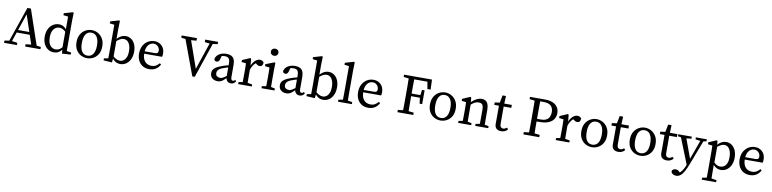

<svg xmlns="http://www.w3.org/2000/svg" viewBox="-6 -1931 13559 3372"><g transform="rotate(10 6773.5 -245.0)"><path d="M5.2 0V-40.8L105.4 -55.8H125.2L234.4 -40.8V0ZM70.8 0 302.4 -674.1H364.9L594.6 0H497.2L297.9 -595.5L321.7 -598.3L118.5 0ZM169.9 -217.4 186 -264.1H456L472.3 -217.4ZM381.3 0V-40.7L506.6 -55.7H529.2L653.5 -40.7V0Z M778.8 -235.2Q778.8 -169.9 797 -127.2Q815.2 -84.5 846.7 -64.1Q878.3 -43.7 917.7 -43.7Q955.6 -43.7 985.4 -62.5Q1015.3 -81.3 1048.7 -124.9L1057.8 -98.5Q1029.3 -45.9 990.8 -16.4Q952.2 13.1 892.8 13.1Q832 13.1 786.1 -18.3Q740.1 -49.6 714.6 -105.2Q689 -160.7 689 -233.2Q689 -309.6 716.7 -366.7Q744.5 -423.7 793.1 -455.7Q841.7 -487.7 902.4 -487.7Q932.2 -487.7 958.5 -478.3Q984.7 -468.9 1010.1 -446.4Q1035.5 -424 1061.4 -384.6L1051.4 -359Q1009.2 -400.6 977.6 -415.8Q946.1 -431 916.9 -431Q880.3 -431 848.8 -410.6Q817.2 -390.1 798 -346.9Q778.8 -303.7 778.8 -235.2ZM1095.2 -52.2 1195.3 -35.7V0L1039.8 10.1L1029.7 -91.2V-386.4L1032.8 -399.3V-648.8L947.8 -658.8V-694.2L1104.1 -739.2L1118.2 -731.1L1114.2 -589.2V0Z M1485.5 13.1Q1427.3 13.1 1374.5 -14.7Q1321.8 -42.5 1288.9 -97.7Q1256 -152.9 1256 -235.5Q1256 -318.2 1289.1 -374.2Q1322.1 -430.3 1374.9 -459Q1427.7 -487.7 1485.5 -487.7Q1543.3 -487.7 1595.6 -459Q1647.9 -430.3 1681.5 -374.3Q1715 -318.2 1715 -235.5Q1715 -152.8 1681.6 -97.6Q1648.2 -42.4 1596 -14.6Q1543.7 13.1 1485.5 13.1ZM1485.5 -32.3Q1549.2 -32.3 1584.8 -83.6Q1620.5 -135 1620.5 -235.4Q1620.5 -336.7 1584.8 -389.5Q1549.2 -442.2 1485.5 -442.2Q1419.9 -442.2 1385.2 -389.5Q1350.5 -336.7 1350.5 -235.4Q1350.5 -135 1385.2 -83.6Q1419.9 -32.3 1485.5 -32.3Z M1779.9 0V-35.6L1887.1 -55.6L1853.6 0Q1854.6 -23 1855.1 -60.5Q1855.6 -98 1856.1 -138.5Q1856.6 -179 1856.6 -210V-648.9L1774.8 -658.8V-694.2L1928 -739.2L1942.1 -731.1L1938.1 -589.2V-399.5L1941.1 -386.5V-78.6L1930.3 10.2ZM2060 -43.6Q2095.7 -43.6 2125.7 -64.4Q2155.8 -85.3 2174 -127.6Q2192.1 -169.9 2192.1 -233.6Q2192.1 -298.2 2175.9 -341.9Q2159.6 -385.5 2131 -408.2Q2102.4 -430.8 2064.8 -430.8Q2046.4 -430.8 2023.3 -423.4Q2000.3 -415.9 1972.3 -396.8Q1944.3 -377.7 1908.4 -341.8L1899.4 -359.8Q1943.4 -426.6 1991.6 -457.1Q2039.8 -487.7 2091.6 -487.7Q2144.7 -487.7 2187.8 -458.7Q2230.9 -429.7 2256.4 -374.6Q2282 -319.6 2282 -242.2Q2282 -165 2254.8 -107.4Q2227.6 -49.9 2181.5 -18.4Q2135.3 13.1 2076.5 13.1Q2045.6 13.1 2015 1.8Q1984.3 -9.6 1955.4 -38.4Q1926.6 -67.2 1899.9 -119.2L1908.9 -135.4Q1947.4 -86.8 1986.2 -65.2Q2025 -43.6 2060 -43.6Z M2601.7 -487.7Q2654.5 -487.7 2696.3 -464.9Q2738 -442.1 2763 -399.3Q2787.9 -356.5 2787.9 -295.5Q2787.9 -278.5 2786 -264.2Q2784 -249.8 2781 -239.6H2410.7V-282.2H2645.9Q2681.9 -282.2 2693.4 -297.2Q2704.9 -312.2 2704.9 -333.9Q2704.9 -363.2 2690.7 -387.5Q2676.5 -411.8 2652.1 -427.1Q2627.6 -442.3 2596.4 -442.3Q2565.1 -442.3 2533.9 -422.9Q2502.6 -403.5 2482.2 -360.6Q2461.7 -317.7 2461.7 -245.7Q2461.7 -182.8 2481.6 -139.6Q2501.5 -96.3 2538.2 -74Q2574.8 -51.7 2624.1 -51.7Q2671.7 -51.7 2704 -71.5Q2736.3 -91.2 2763 -121.7L2786.7 -102.9Q2759.5 -49.6 2711.2 -18.2Q2662.9 13.1 2594.6 13.1Q2527.3 13.1 2477.4 -16.4Q2427.5 -46 2399.8 -101.1Q2372 -156.3 2372 -232.5Q2372 -289.9 2390.2 -336.9Q2408.4 -383.9 2440.2 -417.9Q2472 -451.8 2513.8 -469.7Q2555.6 -487.7 2601.7 -487.7Z M3594.5 -613.5H3574.8L3474.5 -623.9V-669.3H3704.6V-628.5ZM3206.3 -613.5H3185.5L3054.6 -628.5V-669.3H3327.6V-623.9ZM3363.4 6.7 3112.3 -669.3H3213.1L3411.3 -104.8L3389.9 -103.6L3581.1 -669.3H3635.7L3406.7 6.7Z M3679.1 -112Q3679.1 -140.5 3692.3 -165.7Q3705.5 -190.9 3741.4 -215Q3777.2 -239.1 3844.8 -262.9Q3865.8 -270.9 3892.4 -278.8Q3919 -286.8 3947.1 -293.8Q3975.2 -300.9 4000.1 -304.9V-268.6Q3966 -261.5 3927.6 -249.6Q3889.2 -237.7 3866.3 -228.6Q3822.5 -212.1 3801.8 -194.3Q3781 -176.5 3774.4 -159.4Q3767.7 -142.2 3767.7 -126.7Q3767.7 -86.9 3790.9 -69.8Q3814 -52.8 3847.5 -52.8Q3865.1 -52.8 3879.3 -57.7Q3893.5 -62.5 3913 -75.2Q3932.5 -87.9 3962.6 -109.3L3983.8 -125.1L3997.5 -104.5L3967.8 -74.5Q3938.1 -44.8 3914.8 -25.4Q3891.4 -5.9 3867.9 3.6Q3844.3 13.1 3813 13.1Q3757.8 13.1 3718.5 -18.5Q3679.1 -50.1 3679.1 -112ZM3957.6 -91.4V-320.7Q3957.6 -369.5 3948.2 -395.8Q3938.9 -422.2 3918.1 -432.3Q3897.3 -442.3 3864.3 -442.3Q3847.3 -442.3 3824.8 -438.8Q3802.4 -435.4 3774.1 -424.5L3815.8 -455.9L3790.9 -370.9Q3784.1 -347.3 3771.6 -335.2Q3759.1 -323.1 3738.6 -323.1Q3695.8 -323.1 3692.3 -363.7Q3705.7 -421 3758.1 -454.3Q3810.5 -487.7 3887.4 -487.7Q3965.5 -487.7 4003.7 -448.4Q4041.9 -409.1 4041.9 -313.8V-101.1Q4041.9 -68.2 4051.7 -55.1Q4061.4 -41.9 4078.1 -41.9Q4090.8 -41.9 4099.6 -47.8Q4108.5 -53.8 4116.6 -63.9L4136.9 -42.2Q4118.9 -13.4 4098 -1.6Q4077 10.2 4049.9 10.2Q4008.3 10.2 3983.2 -17.6Q3958 -45.5 3957.6 -91.4Z M4251 0Q4252 -23 4252.5 -60.5Q4253 -98 4253.5 -138.5Q4254 -179 4254 -210V-257.7Q4254 -285.7 4253.5 -306Q4253 -326.4 4252.5 -344.7Q4252 -363 4251 -383L4172.1 -392V-427.3L4311.6 -487.7L4326.7 -477.6L4338.5 -352.7V-210Q4338.5 -179 4339 -138.5Q4339.5 -98 4340 -60.5Q4340.5 -23 4341.5 0ZM4180.1 0V-35.7L4289.3 -55.7H4314.1L4423.3 -35.7V0ZM4296.6 -278.2V-344.8H4354.6L4330.3 -336.7Q4345.9 -384.5 4370.4 -417.9Q4394.8 -451.4 4423.9 -469.5Q4453 -487.7 4482 -487.7Q4504.6 -487.7 4524.9 -477.7Q4545.1 -467.7 4553.9 -451.4Q4553.8 -416.2 4539.5 -397Q4525.2 -377.9 4495.2 -377.9Q4477.9 -377.9 4463.1 -384.7Q4448.4 -391.5 4434.2 -403.2L4407.1 -427L4455.6 -435.6Q4410.7 -411.9 4382 -373.5Q4353.2 -335.1 4336.6 -277.8Z M4713.6 -598.4Q4685.2 -598.4 4665.9 -616.2Q4646.5 -634 4646.5 -662.4Q4646.5 -691.8 4665.9 -709Q4685.2 -726.3 4713.6 -726.3Q4742 -726.3 4761.4 -709Q4780.7 -691.8 4780.7 -662.4Q4780.7 -634 4761.4 -616.2Q4742 -598.4 4713.6 -598.4ZM4759 0H4670.4Q4671.4 -23 4671.9 -60.5Q4672.4 -98 4672.9 -138.5Q4673.4 -179 4673.4 -210V-257Q4673.4 -298 4672.9 -325.5Q4672.4 -353 4670.4 -383L4589.5 -392V-427.3L4743.8 -487.7L4759 -477.6L4756 -342V-210Q4756 -179 4756.5 -138.5Q4757 -98 4757.5 -60.5Q4758 -23 4759 0ZM4727.9 -55.7 4827.7 -35.7V0H4595.7V-35.7L4704.7 -55.7Z M4904.1 -112Q4904.1 -140.5 4917.3 -165.7Q4930.5 -190.9 4966.4 -215Q5002.2 -239.1 5069.8 -262.9Q5090.8 -270.9 5117.4 -278.8Q5144 -286.8 5172.1 -293.8Q5200.2 -300.9 5225.1 -304.9V-268.6Q5191 -261.5 5152.6 -249.6Q5114.2 -237.7 5091.3 -228.6Q5047.5 -212.1 5026.8 -194.3Q5006 -176.5 4999.4 -159.4Q4992.7 -142.2 4992.7 -126.7Q4992.7 -86.9 5015.9 -69.8Q5039 -52.8 5072.5 -52.8Q5090.1 -52.8 5104.3 -57.7Q5118.5 -62.5 5138 -75.2Q5157.5 -87.9 5187.6 -109.3L5208.8 -125.1L5222.5 -104.5L5192.8 -74.5Q5163.1 -44.8 5139.8 -25.4Q5116.4 -5.9 5092.9 3.6Q5069.3 13.1 5038 13.1Q4982.8 13.1 4943.5 -18.5Q4904.1 -50.1 4904.1 -112ZM5182.6 -91.4V-320.7Q5182.6 -369.5 5173.2 -395.8Q5163.9 -422.2 5143.1 -432.3Q5122.3 -442.3 5089.3 -442.3Q5072.3 -442.3 5049.8 -438.8Q5027.4 -435.4 4999.1 -424.5L5040.8 -455.9L5015.9 -370.9Q5009.1 -347.3 4996.6 -335.2Q4984.1 -323.1 4963.6 -323.1Q4920.8 -323.1 4917.3 -363.7Q4930.7 -421 4983.1 -454.3Q5035.5 -487.7 5112.4 -487.7Q5190.5 -487.7 5228.7 -448.4Q5266.9 -409.1 5266.9 -313.8V-101.1Q5266.9 -68.2 5276.7 -55.1Q5286.4 -41.9 5303.1 -41.9Q5315.8 -41.9 5324.6 -47.8Q5333.5 -53.8 5341.6 -63.9L5361.9 -42.2Q5343.9 -13.4 5323 -1.6Q5302 10.2 5274.9 10.2Q5233.3 10.2 5208.2 -17.6Q5183 -45.5 5182.6 -91.4Z M5397.9 0V-35.6L5505.1 -55.6L5471.6 0Q5472.6 -23 5473.1 -60.5Q5473.6 -98 5474.1 -138.5Q5474.6 -179 5474.6 -210V-648.9L5392.8 -658.8V-694.2L5546 -739.2L5560.1 -731.1L5556.1 -589.2V-399.5L5559.1 -386.5V-78.6L5548.3 10.2ZM5678 -43.6Q5713.7 -43.6 5743.7 -64.4Q5773.8 -85.3 5792 -127.6Q5810.1 -169.9 5810.1 -233.6Q5810.1 -298.2 5793.9 -341.9Q5777.6 -385.5 5749 -408.2Q5720.4 -430.8 5682.8 -430.8Q5664.4 -430.8 5641.3 -423.4Q5618.3 -415.9 5590.3 -396.8Q5562.3 -377.7 5526.4 -341.8L5517.4 -359.8Q5561.4 -426.6 5609.6 -457.1Q5657.8 -487.7 5709.6 -487.7Q5762.7 -487.7 5805.8 -458.7Q5848.9 -429.7 5874.4 -374.6Q5900 -319.6 5900 -242.2Q5900 -165 5872.8 -107.4Q5845.6 -49.9 5799.5 -18.4Q5753.3 13.1 5694.5 13.1Q5663.6 13.1 5633 1.8Q5602.3 -9.6 5573.4 -38.4Q5544.6 -67.2 5517.9 -119.2L5526.9 -135.4Q5565.4 -86.8 5604.2 -65.2Q5643 -43.6 5678 -43.6Z M6095.3 -55.7 6207.6 -35.7V0H5960.1V-35.7L6072.1 -55.7ZM5959.8 -694.2 6116 -739.2 6130.1 -731.1 6126.1 -589.2V-210Q6126.1 -175 6126.6 -140Q6127.1 -105 6127.6 -70Q6128.1 -35 6129.1 0H6038.6Q6039.6 -35 6040.1 -70Q6040.6 -105 6041.1 -140Q6041.6 -175 6041.6 -210V-648.8L5959.8 -658.8Z M6507.7 -487.7Q6560.5 -487.7 6602.3 -464.9Q6644 -442.1 6669 -399.3Q6693.9 -356.5 6693.9 -295.5Q6693.9 -278.5 6692 -264.2Q6690 -249.8 6687 -239.6H6316.7V-282.2H6551.9Q6587.9 -282.2 6599.4 -297.2Q6610.9 -312.2 6610.9 -333.9Q6610.9 -363.2 6596.7 -387.5Q6582.5 -411.8 6558.1 -427.1Q6533.6 -442.3 6502.4 -442.3Q6471.1 -442.3 6439.9 -422.9Q6408.6 -403.5 6388.2 -360.6Q6367.7 -317.7 6367.7 -245.7Q6367.7 -182.8 6387.6 -139.6Q6407.5 -96.3 6444.2 -74Q6480.8 -51.7 6530.1 -51.7Q6577.7 -51.7 6610 -71.5Q6642.3 -91.2 6669 -121.7L6692.7 -102.9Q6665.5 -49.6 6617.2 -18.2Q6568.9 13.1 6500.6 13.1Q6433.3 13.1 6383.4 -16.4Q6333.5 -46 6305.8 -101.1Q6278 -156.3 6278 -232.5Q6278 -289.9 6296.2 -336.9Q6314.4 -383.9 6346.2 -417.9Q6378 -451.8 6419.8 -469.7Q6461.6 -487.7 6507.7 -487.7Z M7151.2 -55.8H7172.6L7303.5 -40.8V0H7020.3V-40.8ZM7114.3 -310V-359.3Q7114.3 -436.3 7113.8 -514.3Q7113.3 -592.3 7111.3 -669.3H7211.7Q7209.7 -593.3 7209.2 -515.8Q7208.7 -438.3 7208.7 -359.3V-321.5Q7208.7 -235.9 7209.2 -156.4Q7209.7 -77 7211.7 0H7111.3Q7113.3 -76 7113.8 -153.5Q7114.3 -231 7114.3 -310ZM7151.2 -613.5 7020.3 -628.5V-669.3H7161.5V-613.5ZM7467.9 -491.6 7437 -669.3 7483.5 -618.9H7161.5V-669.3H7518.5L7525.5 -491.6ZM7363 -324.9V-354.8L7378 -460.2H7423.7V-214.5H7378ZM7394.9 -365.2V-318.5H7161.5V-365.2Z M7788.5 13.1Q7730.3 13.1 7677.5 -14.7Q7624.8 -42.5 7591.9 -97.7Q7559 -152.9 7559 -235.5Q7559 -318.2 7592.1 -374.2Q7625.1 -430.3 7677.9 -459Q7730.7 -487.7 7788.5 -487.7Q7846.3 -487.7 7898.6 -459Q7950.9 -430.3 7984.5 -374.3Q8018 -318.2 8018 -235.5Q8018 -152.8 7984.6 -97.6Q7951.2 -42.4 7899 -14.6Q7846.7 13.1 7788.5 13.1ZM7788.5 -32.3Q7852.2 -32.3 7887.8 -83.6Q7923.5 -135 7923.5 -235.4Q7923.5 -336.7 7887.8 -389.5Q7852.2 -442.2 7788.5 -442.2Q7722.9 -442.2 7688.2 -389.5Q7653.5 -336.7 7653.5 -235.4Q7653.5 -135 7688.2 -83.6Q7722.9 -32.3 7788.5 -32.3Z M8266.5 0H8176Q8177 -23 8177.5 -60.5Q8178 -98 8178.5 -138.5Q8179 -179 8179 -210V-257.6Q8179 -285.6 8178.5 -306Q8178 -326.3 8177.5 -344.7Q8177 -363 8176 -383L8097.1 -392V-427.3L8236.6 -487.7L8251.7 -477.6L8263.5 -361.9V-210Q8263.5 -179 8264 -138.5Q8264.5 -98 8265 -60.5Q8265.5 -23 8266.5 0ZM8235.5 -55.7 8335.2 -35.7V0H8103.3V-35.7L8212.3 -55.7ZM8516.1 -55.7H8539.3L8639.2 -35.7V0H8407.2V-35.7ZM8439.4 -487.7Q8504.4 -487.7 8535.9 -444.7Q8567.4 -401.7 8567.4 -303.4V-210Q8567.4 -178 8567.9 -137.5Q8568.4 -97 8568.9 -60Q8569.4 -23 8570.4 0H8479.9Q8480.9 -23 8481.4 -60Q8481.9 -97 8482.4 -137.5Q8482.9 -178 8482.9 -210V-295.2Q8482.9 -364 8463.7 -390Q8444.6 -416.1 8400.5 -416.1Q8375.9 -416.1 8353 -409.1Q8330.1 -402 8306.2 -386.9Q8282.4 -371.8 8253.9 -346.9H8232.1V-393H8284.1L8241.4 -374.4Q8266 -407.5 8298.5 -432.7Q8330.9 -457.9 8367.6 -472.8Q8404.4 -487.7 8439.4 -487.7Z M8798.3 -474.5H8976.6V-421.6H8798.3ZM8840.5 -112.4Q8840.5 -73.6 8856 -56.1Q8871.4 -38.7 8896.2 -38.7Q8913.1 -38.7 8928.9 -45.6Q8944.7 -52.5 8963.5 -66.4L8986.5 -39.5Q8967.5 -14.7 8937.7 -0.8Q8907.8 13.1 8868.8 13.1Q8815.9 13.1 8785.5 -14.7Q8755 -42.5 8755 -101.4Q8755 -119.8 8755.5 -138.6Q8756 -157.3 8756 -186.3V-421.6H8673.1V-465.5L8796.8 -481.5L8755.8 -448.1L8787.7 -610.8H8848.2L8840.5 -435.5Z M9397.2 -613.5 9266.3 -628.5V-669.3H9407.5V-613.5ZM9397.2 -55.8H9418.6L9549.5 -40.8V0H9266.3V-40.8ZM9360.3 -310V-359.3Q9360.3 -436.3 9359.8 -514.3Q9359.3 -592.3 9357.3 -669.3H9457.7Q9455.7 -593.3 9455.2 -515.8Q9454.7 -438.3 9454.7 -359.3V-298.3Q9454.7 -223.1 9455.2 -150.1Q9455.7 -77 9457.7 0H9357.3Q9359.3 -76 9359.8 -153.5Q9360.3 -231 9360.3 -310ZM9788.8 -470.3Q9788.8 -414.3 9761.3 -367.3Q9733.8 -320.3 9671.7 -292.2Q9609.6 -264.2 9507.2 -264.2H9407.5V-310.8H9521.5Q9582.5 -310.8 9619.5 -330.7Q9656.5 -350.7 9673.4 -387.1Q9690.2 -423.5 9690.2 -470.4Q9690.2 -543.2 9648.6 -582.9Q9607 -622.6 9517.5 -622.6H9407.5V-669.3H9535.5Q9619.7 -669.3 9676.2 -643.8Q9732.6 -618.4 9760.7 -573.9Q9788.8 -529.4 9788.8 -470.3Z M9914 0Q9915 -23 9915.5 -60.5Q9916 -98 9916.5 -138.5Q9917 -179 9917 -210V-257.7Q9917 -285.7 9916.5 -306Q9916 -326.4 9915.5 -344.7Q9915 -363 9914 -383L9835.1 -392V-427.3L9974.6 -487.7L9989.7 -477.6L10001.5 -352.7V-210Q10001.5 -179 10002 -138.5Q10002.5 -98 10003 -60.5Q10003.5 -23 10004.5 0ZM9843.1 0V-35.7L9952.3 -55.7H9977.1L10086.3 -35.7V0ZM9959.6 -278.2V-344.8H10017.6L9993.3 -336.7Q10008.9 -384.5 10033.4 -417.9Q10057.8 -451.4 10086.9 -469.5Q10116 -487.7 10145 -487.7Q10167.6 -487.7 10187.9 -477.7Q10208.1 -467.7 10216.9 -451.4Q10216.8 -416.2 10202.5 -397Q10188.2 -377.9 10158.2 -377.9Q10140.9 -377.9 10126.1 -384.7Q10111.4 -391.5 10097.2 -403.2L10070.1 -427L10118.6 -435.6Q10073.7 -411.9 10045 -373.5Q10016.2 -335.1 9999.6 -277.8Z M10488.5 13.1Q10430.3 13.1 10377.5 -14.7Q10324.8 -42.5 10291.9 -97.7Q10259 -152.9 10259 -235.5Q10259 -318.2 10292.1 -374.2Q10325.1 -430.3 10377.9 -459Q10430.7 -487.7 10488.5 -487.7Q10546.3 -487.7 10598.6 -459Q10650.9 -430.3 10684.5 -374.3Q10718 -318.2 10718 -235.5Q10718 -152.8 10684.6 -97.6Q10651.2 -42.4 10599 -14.6Q10546.7 13.1 10488.5 13.1ZM10488.5 -32.3Q10552.2 -32.3 10587.8 -83.6Q10623.5 -135 10623.5 -235.4Q10623.5 -336.7 10587.8 -389.5Q10552.2 -442.2 10488.5 -442.2Q10422.9 -442.2 10388.2 -389.5Q10353.5 -336.7 10353.5 -235.4Q10353.5 -135 10388.2 -83.6Q10422.9 -32.3 10488.5 -32.3Z M10887.3 -474.5H11065.6V-421.6H10887.3ZM10929.5 -112.4Q10929.5 -73.6 10945 -56.1Q10960.4 -38.7 10985.2 -38.7Q11002.1 -38.7 11017.9 -45.6Q11033.7 -52.5 11052.5 -66.4L11075.5 -39.5Q11056.5 -14.7 11026.7 -0.8Q10996.8 13.1 10957.8 13.1Q10904.9 13.1 10874.5 -14.7Q10844 -42.5 10844 -101.4Q10844 -119.8 10844.5 -138.6Q10845 -157.3 10845 -186.3V-421.6H10762.1V-465.5L10885.8 -481.5L10844.8 -448.1L10876.7 -610.8H10937.2L10929.5 -435.5Z M11352.5 13.1Q11294.3 13.1 11241.5 -14.7Q11188.8 -42.5 11155.9 -97.7Q11123 -152.9 11123 -235.5Q11123 -318.2 11156.1 -374.2Q11189.1 -430.3 11241.9 -459Q11294.7 -487.7 11352.5 -487.7Q11410.3 -487.7 11462.6 -459Q11514.9 -430.3 11548.5 -374.3Q11582 -318.2 11582 -235.5Q11582 -152.8 11548.6 -97.6Q11515.2 -42.4 11463 -14.6Q11410.7 13.1 11352.5 13.1ZM11352.5 -32.3Q11416.2 -32.3 11451.8 -83.6Q11487.5 -135 11487.5 -235.4Q11487.5 -336.7 11451.8 -389.5Q11416.2 -442.2 11352.5 -442.2Q11286.9 -442.2 11252.2 -389.5Q11217.5 -336.7 11217.5 -235.4Q11217.5 -135 11252.2 -83.6Q11286.9 -32.3 11352.5 -32.3Z M11751.3 -474.5H11929.6V-421.6H11751.3ZM11793.5 -112.4Q11793.5 -73.6 11809 -56.1Q11824.4 -38.7 11849.2 -38.7Q11866.1 -38.7 11881.9 -45.6Q11897.7 -52.5 11916.5 -66.4L11939.5 -39.5Q11920.5 -14.7 11890.7 -0.8Q11860.8 13.1 11821.8 13.1Q11768.9 13.1 11738.5 -14.7Q11708 -42.5 11708 -101.4Q11708 -119.8 11708.5 -138.6Q11709 -157.3 11709 -186.3V-421.6H11626.1V-465.5L11749.8 -481.5L11708.8 -448.1L11740.7 -610.8H11801.2L11793.5 -435.5Z M12383.2 -424H12363.2L12258.5 -439V-474.5H12454.1V-439ZM12068 -424H12043.2L11945.6 -439V-474.5H12186.3V-438.1ZM12236.1 -51.7 12193.2 52.6 11982.9 -474.5H12080.4ZM12033.7 249.3Q12009.6 249.3 11988.5 240.7Q11967.4 232.1 11954.8 217Q11942.2 201.8 11942 182.7Q11947.1 161 11966.8 150.2Q11986.6 139.5 12009 139.5Q12029 139.5 12045.9 148Q12062.7 156.5 12082.7 177L12113.7 208.8L12074.8 230.5L12047.6 208.8Q12081 191.9 12105.3 165.2Q12129.6 138.5 12148.1 105.7Q12166.5 73 12178.5 38L12210.7 -52.6L12363.4 -474.5H12418L12238.7 -3.3Q12205.2 85.2 12174.1 141Q12142.9 196.7 12109 223Q12075.1 249.3 12033.7 249.3Z M12901.9 -230.7Q12901.9 -295.3 12885.6 -339.9Q12869.4 -384.5 12841.2 -407.7Q12813.1 -430.8 12776.5 -430.8Q12758.1 -430.8 12734.5 -422.9Q12711 -414.9 12682.5 -395.9Q12654 -376.8 12618.2 -341.8L12609.2 -359.8Q12653.2 -426.6 12701.3 -457.1Q12749.5 -487.7 12801.4 -487.7Q12854.5 -487.7 12897.5 -457.7Q12940.6 -427.8 12966.2 -372.2Q12991.7 -316.7 12991.7 -239.3Q12991.7 -162.1 12964.5 -105.5Q12937.4 -48.9 12891.2 -17.9Q12845.1 13.1 12786.2 13.1Q12755.4 13.1 12724.7 1.3Q12694 -10.5 12665.2 -39.4Q12636.4 -68.2 12609.6 -120.2L12618.6 -136.3Q12657.2 -87.7 12693.1 -65.6Q12729 -43.6 12766 -43.6Q12803.5 -43.6 12834.5 -63.5Q12865.5 -83.4 12883.7 -125.2Q12901.9 -166.9 12901.9 -230.7ZM12625.1 183.6 12746 203.6V239.3H12488.7V203.6L12600.7 183.6ZM12571.1 28.4V-257.6Q12571.1 -285.6 12570.6 -306Q12570.1 -326.3 12569.6 -344.7Q12569.1 -363 12568.1 -383L12489.2 -392V-427.3L12628.6 -487.7L12643.7 -477.7L12651.6 -393.1L12655.7 -390.4V-78.2L12652.7 -71.9V26.5Q12652.7 61.4 12653.2 96.8Q12653.7 132.3 12654.2 168Q12654.7 203.7 12655.7 239.3H12568.1Q12569.1 203.7 12569.6 168.5Q12570.1 133.2 12570.6 98.3Q12571.1 63.3 12571.1 28.4Z M13311.7 -487.7Q13364.5 -487.7 13406.3 -464.9Q13448 -442.1 13473 -399.3Q13497.9 -356.5 13497.9 -295.5Q13497.9 -278.5 13496 -264.2Q13494 -249.8 13491 -239.6H13120.7V-282.2H13355.9Q13391.9 -282.2 13403.4 -297.2Q13414.9 -312.2 13414.9 -333.9Q13414.9 -363.2 13400.7 -387.5Q13386.5 -411.8 13362.1 -427.1Q13337.6 -442.3 13306.4 -442.3Q13275.1 -442.3 13243.9 -422.9Q13212.6 -403.5 13192.2 -360.6Q13171.7 -317.7 13171.7 -245.7Q13171.7 -182.8 13191.6 -139.6Q13211.5 -96.3 13248.2 -74Q13284.8 -51.7 13334.1 -51.7Q13381.7 -51.7 13414 -71.5Q13446.3 -91.2 13473 -121.7L13496.7 -102.9Q13469.5 -49.6 13421.2 -18.2Q13372.9 13.1 13304.6 13.1Q13237.3 13.1 13187.4 -16.4Q13137.5 -46 13109.8 -101.1Q13082 -156.3 13082 -232.5Q13082 -289.9 13100.2 -336.9Q13118.4 -383.9 13150.2 -417.9Q13182 -451.8 13223.8 -469.7Q13265.6 -487.7 13311.7 -487.7Z"/></g></svg>

Font: Adobe Variable Font Prototype
Style: Regular
Weight: 389
Designer: Frank Grießhammer
Foundry: Adobe
Version: Version 1.004;hotconv 1.0.113;makeotfexe 2.5.65598